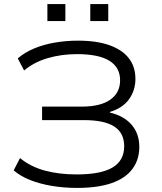

<svg xmlns="http://www.w3.org/2000/svg" viewBox="-20 -912 794 940"><path d="M358 8Q292 8 233 -2Q174 -12 126.5 -31Q79 -50 47 -78L78 -138Q131 -95 200.5 -76.5Q270 -58 356 -58Q474 -58 531 -92Q588 -126 588 -196Q588 -261 539.5 -292.5Q491 -324 390 -324H186V-390H379Q472 -390 520 -424Q568 -458 568 -519Q568 -582 515.5 -614.5Q463 -647 357 -647Q281 -647 214 -627.5Q147 -608 98 -567L67 -626Q100 -655 146.5 -674.5Q193 -694 248.5 -703.5Q304 -713 362 -713Q454 -713 516.5 -690.5Q579 -668 611 -626.5Q643 -585 643 -526Q643 -470 612 -426.5Q581 -383 518 -364V-361Q588 -344 625 -300.5Q662 -257 662 -193Q662 -130 628 -84.5Q594 -39 526.5 -15.5Q459 8 358 8ZM422 -809V-892H510V-809ZM212 -809V-892H300V-809Z"/></svg>

Font: Nunito Sans 7pt SemiExpanded Light
Style: Regular
Weight: 300
Width: 6
Designer: Vernon Adams
Foundry: Vernon Adams
Version: Version 3.101;gftools[0.9.27]